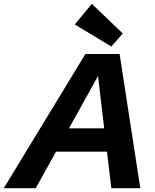

<svg xmlns="http://www.w3.org/2000/svg" viewBox="-74 -986 813 1006"><path d="M-54.2 0 373.5 -703.1H552.7L661.1 0H509.3L439.5 -587.4L113.3 0ZM175.8 -191.4 201.2 -313.5H562.5L537.1 -191.4ZM509.3 -742.2 317.9 -857.9 407.2 -965.8 569.3 -810.5Z"/></svg>

Font: Schibsted Grotesk
Style: Bold Italic
Weight: 700
Italic angle: -12°
Designer: Bakken & Baeck AS, Henrik Kongsvoll
Foundry: Schibsted ASA
Version: Version 1.100;gftools[0.9.25]